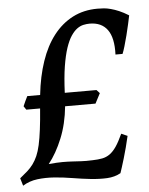

<svg xmlns="http://www.w3.org/2000/svg" viewBox="-72 -643 541 698"><g transform="rotate(-5 199.0 -294.0)"><path d="M272.5 -259.8H161.6Q155.3 -195.8 134 -143.8Q112.8 -91.8 84 -55.7Q114.7 -58.6 134.3 -58.6Q153.8 -58.6 169.9 -57.6Q186 -56.6 202.6 -55.7Q219.2 -54.7 243.7 -55.7Q264.2 -56.2 279.3 -59.1Q294.4 -62 307.1 -71Q319.8 -80.1 331.3 -96.9Q342.8 -113.8 356 -142.6L378.4 -132.8Q373.5 -111.8 368.2 -91.1Q362.8 -70.3 357.4 -52.5Q352.1 -34.7 347.7 -21Q343.3 -7.3 340.8 0Q319.3 12.2 291.3 13.7Q263.2 15.1 231.4 11.7Q199.7 8.3 166.3 2.7Q132.8 -2.9 100.3 -5.4Q67.9 -7.8 38.1 -4.2Q8.3 -0.5 -15.6 14.6L-23.9 -13.2Q-8.8 -25.4 3.4 -36.1Q15.6 -46.9 24.9 -59.6Q34.2 -72.3 41.3 -88.4Q48.3 -104.5 53.5 -127.7Q58.6 -150.9 62.7 -183.1Q66.9 -215.3 70.3 -259.8H20L11.2 -272.9Q14.2 -280.3 19 -290.5Q23.9 -300.8 27.8 -308.6H74.7Q82 -376 100.6 -430.4Q119.1 -484.9 148.9 -523.2Q178.7 -561.5 219 -582.3Q259.3 -603 309.6 -603Q321.3 -603 333.3 -602.1Q345.2 -601.1 358.6 -597.4Q372.1 -593.8 387.7 -587.2Q403.3 -580.6 422.4 -568.8Q419.9 -556.2 415.5 -536.6Q411.1 -517.1 406 -496.8Q400.9 -476.6 395.5 -458.5Q390.1 -440.4 386.2 -431.2H360.4Q362.8 -492.2 341.3 -521.7Q319.8 -551.3 276.4 -551.3Q265.6 -551.3 253.9 -548.8Q242.2 -546.4 230.7 -538.1Q219.2 -529.8 208.5 -513.9Q197.8 -498 188.7 -471.2Q179.7 -444.3 173.3 -404.5Q167 -364.7 164.6 -308.6H280.3L291.5 -296.4Z"/></g></svg>

Font: Gentium Book Basic
Style: Italic
Weight: 400
Italic angle: -8°
Designer: J. Victor Gaultney and Annie Olsen
Foundry: SIL International
Version: Version 1.102; 2013; Maintenance release